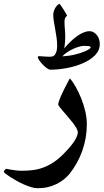

<svg xmlns="http://www.w3.org/2000/svg" viewBox="-90 -681 540 999"><path d="M361.8 -33.7Q361.8 0.5 356 35.2Q350.1 69.8 338.4 103Q326.7 136.2 309.6 167Q292.5 197.8 270.5 225.1Q258.3 239.7 241.7 252.9Q225.1 266.1 204.3 276.4Q183.6 286.6 158.9 292.5Q134.3 298.3 105.5 298.3Q89.8 298.3 71 292.5Q52.2 286.6 33 278.1Q13.7 269.5 -5.1 258.8Q-23.9 248 -38.3 238.8Q-52.7 229.5 -61.5 222.4Q-70.3 215.3 -70.3 213.4Q-70.3 209.5 -65.4 203.4Q-60.5 197.3 -57.1 197.3Q-56.6 197.3 -48.8 199Q-41 200.7 -29.8 202.4Q-18.6 204.1 -5.1 205.8Q8.3 207.5 22 207.5Q52.2 207.5 80.3 204.1Q108.4 200.7 134.8 190.9Q161.1 181.2 186.5 164.8Q211.9 148.4 237.8 122.6Q278.8 81.5 296.9 53.2Q314.9 24.9 314.9 7.8Q314.9 -1 307.4 -14.4Q299.8 -27.8 288.6 -42.5Q277.3 -57.1 263.9 -72.5Q250.5 -87.9 239.3 -101.1Q228 -114.3 220.5 -123.8Q212.9 -133.3 212.9 -137.2Q212.9 -143.1 217 -155.3Q221.2 -167.5 227.5 -182.4Q233.9 -197.3 241.7 -212.6Q249.5 -228 256.3 -241.2Q263.2 -254.4 267.8 -263.2Q272.5 -272 273.9 -273.4Q289.6 -254.9 304.9 -227.3Q320.3 -199.7 333 -168Q345.7 -136.2 353.8 -101.8Q361.8 -67.4 361.8 -33.7ZM429.2 -452.1Q429.2 -418.5 404.5 -393.6Q379.9 -368.7 341.6 -352.1Q303.2 -335.4 258.1 -326.9Q212.9 -318.4 172.4 -318.4Q164.6 -318.4 153.6 -326.4Q142.6 -334.5 132.3 -345.2Q122.1 -356 114.5 -366.9Q106.9 -377.9 106.9 -382.8Q106.9 -388.7 112.3 -388.7Q115.7 -388.7 122.8 -388.2Q129.9 -387.7 138.2 -387.2L154.8 -386.2Q163.1 -385.7 169.4 -385.7Q183.1 -385.7 190.4 -391.1Q197.8 -396.5 201.7 -407.7Q205.1 -416.5 206.3 -425.8Q207.5 -435.1 207.5 -440.4Q207.5 -462.4 204.3 -484.9Q201.2 -507.3 197.3 -528.6Q193.4 -549.8 190.2 -569.3Q187 -588.9 187 -604Q187 -614.7 190.9 -625.2Q194.8 -635.7 200 -643.6Q205.1 -651.4 210.9 -656Q216.8 -660.6 219.7 -660.6Q221.2 -660.6 227.5 -651.4Q233.9 -642.1 241 -630.9Q248 -619.6 253.7 -609.9Q259.3 -600.1 259.3 -599.6Q253.9 -595.2 249.8 -588.6Q245.6 -582 245.6 -569.3Q245.6 -550.8 247.6 -528.1Q249.5 -505.4 249.5 -488.8Q249.5 -480 248.3 -462.6Q247.1 -445.3 244.1 -429.2Q259.8 -447.8 276.6 -464.1Q293.5 -480.5 310.5 -492.7Q327.6 -504.9 344 -511.7Q360.4 -518.6 375 -518.6Q388.7 -518.6 398.9 -512Q409.2 -505.4 416 -495.8Q422.9 -486.3 426 -474.6Q429.2 -462.9 429.2 -452.1ZM381.8 -432.6Q381.8 -439.9 371.3 -441.2Q360.8 -442.4 348.6 -442.4Q336.4 -442.4 321.8 -438.2Q307.1 -434.1 291.5 -427Q275.9 -419.9 260.7 -409.9Q245.6 -399.9 233.9 -387.7Q272 -390.1 300 -397.2Q328.1 -404.3 346.2 -411.6Q364.3 -418.9 373 -425Q381.8 -431.2 381.8 -432.6Z"/></svg>

Font: Accordance
Style: Bold-Italic
Weight: 700
Italic angle: -11°
Version: Version 1.2 (build January 31, 2020) Miklal Software Solutio